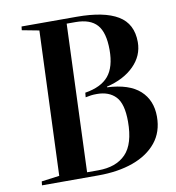

<svg xmlns="http://www.w3.org/2000/svg" viewBox="-82 -803 802 876"><g transform="rotate(-10 319.5 -365.0)"><path d="M586 -568Q586 -505 539 -458Q492 -411 412 -392V-389Q514 -384 563.5 -339Q613 -294 613 -218Q613 -147 573.5 -98.5Q534 -50 464.5 -25Q395 0 303 0H42L44 -18L127 -29L153 -698L74 -713L76 -730H331Q458 -730 522 -691.5Q586 -653 586 -568ZM310 -382Q385 -394 419 -435Q453 -476 453 -555Q453 -636 421.5 -671.5Q390 -707 322 -707H281L255 -23H307Q390 -23 434.5 -69Q479 -115 479 -219Q479 -301 448 -334Q417 -367 361 -367Q344 -367 333.5 -365.5Q323 -364 308 -361Z"/></g></svg>

Font: Literata 72pt SemiBold
Style: Italic
Weight: 600
Italic angle: -2°
Designer: Latin by Veronika Burian and Jose Scaglione. Greek by Irene Vlachou. Cyrillic by Vera Evstafieva
Foundry: TypeTogether
Version: Version 3.002